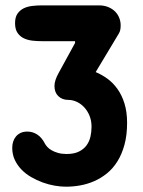

<svg xmlns="http://www.w3.org/2000/svg" viewBox="-20 -704 541 728"><path d="M264.6 -541V-547.9H137.7Q121.1 -547.9 103.3 -549.8Q85.4 -551.8 70.8 -558.6Q56.2 -565.4 46.6 -579.1Q37.1 -592.8 37.1 -616.2Q37.1 -639.2 46.6 -652.6Q56.2 -666 70.8 -672.9Q85.4 -679.7 103.3 -681.6Q121.1 -683.6 137.7 -683.6H355.5Q375 -683.6 390.4 -677.2Q405.8 -670.9 416.3 -660.4Q426.8 -649.9 432.1 -636.2Q437.5 -622.6 437.5 -608.4Q437.5 -600.1 436.3 -592.3Q435.1 -584.5 430.7 -577.1L342.8 -430.7Q365.2 -421.4 386.7 -406Q408.2 -390.6 425 -367.2Q441.9 -343.8 451.9 -311.8Q461.9 -279.8 461.9 -238.3Q461.9 -191.4 451.9 -155Q441.9 -118.7 425 -91.8Q408.2 -64.9 385.5 -46.6Q362.8 -28.3 337.2 -17.1Q311.5 -5.9 284.2 -1Q256.8 3.9 230.5 3.9Q210.4 3.9 187.5 0Q164.6 -3.9 141.8 -12.2Q119.1 -20.5 98.4 -32.5Q77.6 -44.4 61.5 -61Q45.4 -77.6 35.9 -98.1Q26.4 -118.7 26.4 -143.6Q26.4 -155.8 29.8 -166.7Q33.2 -177.7 40.3 -186.3Q47.4 -194.8 58.1 -200Q68.8 -205.1 84 -205.1Q104 -205.1 121.3 -193.8Q138.7 -182.6 150.4 -159.2Q153.3 -153.8 159.4 -147Q165.5 -140.1 175.5 -134.3Q185.5 -128.4 199.7 -124.3Q213.9 -120.1 232.4 -120.1Q260.7 -120.1 279.1 -129.2Q297.4 -138.2 308.1 -152.8Q318.8 -167.5 323 -186Q327.1 -204.6 327.1 -223.6Q327.1 -245.6 319.8 -264.2Q312.5 -282.7 300 -296.4Q287.6 -310.1 271.7 -317.6Q255.9 -325.2 239.3 -325.2Q215.8 -325.2 201.2 -339.4Q186.5 -353.5 186.5 -377.9Q186.5 -388.2 190.4 -400.6Q194.3 -413.1 203.1 -428.7Z"/></svg>

Font: Concert One
Style: Regular
Weight: 400
Version: Version 1.003